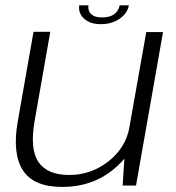

<svg xmlns="http://www.w3.org/2000/svg" viewBox="-20 -714 678 739"><path d="M452 0H503.5L607.5 -590.5H543L460 -123ZM173.5 -591.5H109L48.5 -247.5Q26.5 -123.5 67.8 -59Q109 5.5 219.5 5.5Q332 5.5 412 -58.2Q492 -122 505 -197L479 -227.5Q465 -146 397.8 -93.2Q330.5 -40.5 246.5 -40.5Q162 -40.5 128 -90.5Q94 -140.5 113.5 -250ZM367.5 -621Q399 -621 422 -631.5Q445 -642 459 -658.2Q473 -674.5 476 -693.5H440.5Q438.5 -682 431.2 -671.2Q424 -660.5 409.8 -653.8Q395.5 -647 372 -647Q351 -647 339 -654Q327 -661 322.8 -671.5Q318.5 -682 320.5 -693.5H285Q282 -674.5 290.8 -658.2Q299.5 -642 319 -631.5Q338.5 -621 367.5 -621Z"/></svg>

Font: Anybody SemiExpanded Light
Style: Italic
Weight: 300
Width: 6
Italic angle: -10°
Version: Version 1.113;gftools[0.9.25]